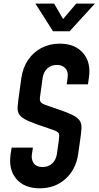

<svg xmlns="http://www.w3.org/2000/svg" viewBox="-20 -1002 533 1038"><path d="M194.5 16Q111.5 16 68.2 -35Q25 -86 37.5 -169L43 -204H158L152.5 -169Q148 -139.5 162.5 -119.2Q177 -99 210 -99Q241.5 -99 262.2 -118.2Q283 -137.5 287.5 -169L297.5 -239Q300 -257 300.2 -267.5Q300.5 -278 295.5 -284.2Q290.5 -290.5 277.2 -295.8Q264 -301 240 -309Q171 -331.5 135 -347.2Q99 -363 86.2 -380.2Q73.5 -397.5 75.2 -423.8Q77 -450 83.5 -494L95.5 -581Q103.5 -636.5 131.8 -678Q160 -719.5 204 -742.8Q248 -766 303 -766Q385.5 -766 429.2 -715.2Q473 -664.5 460.5 -581L455.5 -546H340.5L345.5 -581Q350.5 -613.5 334 -632.2Q317.5 -651 288 -651Q256.5 -651 235.8 -631.8Q215 -612.5 210.5 -581L198.5 -494Q195.5 -476 195.5 -465.8Q195.5 -455.5 200.5 -449.2Q205.5 -443 218.8 -437.5Q232 -432 256 -424Q325.5 -401.5 361.2 -385.5Q397 -369.5 409.5 -352Q422 -334.5 420.5 -308.2Q419 -282 412.5 -239L402.5 -169Q390.5 -86 334.2 -35Q278 16 194.5 16ZM266.5 -833 171.5 -982.5H272.5L321 -899L392 -982.5H493L356.5 -833Z"/></svg>

Font: Mohave Light SemiBold
Style: Italic
Weight: 600
Italic angle: -8°
Version: Version 2.003